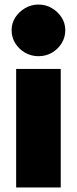

<svg xmlns="http://www.w3.org/2000/svg" viewBox="-20 -824 338 844"><path d="M51 0V-521H247V0ZM149 -577Q117 -577 90 -592.5Q63 -608 47 -634Q31 -660 31 -691Q31 -722 47 -747Q63 -772 90 -788Q117 -804 149 -804Q182 -804 208.5 -788Q235 -772 251 -747Q267 -722 267 -691Q267 -660 251 -634Q235 -608 208.5 -592.5Q182 -577 149 -577Z"/></svg>

Font: REM Medium ExtraBold
Style: Regular
Weight: 800
Version: Version 1.005;gftools[0.9.28]